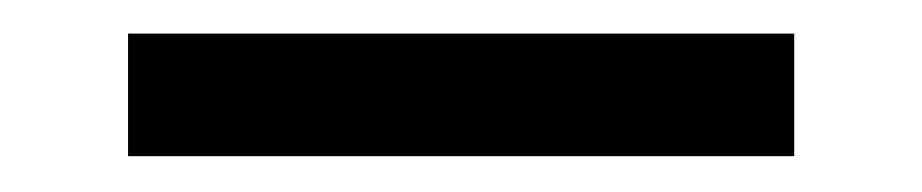

<svg xmlns="http://www.w3.org/2000/svg" viewBox="-20 45 538 112"><path d="M54.7 64.6H443.3V136.1H54.7Z"/></svg>

Font: Playfair Micro SmCond SmLight
Style: Regular
Weight: 360
Width: 4
Designer: Claus Eggers Sørensen
Foundry: Claus Eggers Sørensen
Version: Version 2.100;Glyphs 3.2 (3219)